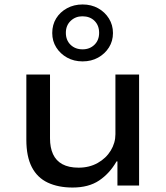

<svg xmlns="http://www.w3.org/2000/svg" viewBox="-20 -831 742 860"><path d="M305 9Q241 9 194 -13Q147 -35 122.5 -82.5Q98 -130 98 -205V-497H204V-211Q204 -170 217.5 -140.5Q231 -111 259.5 -95.5Q288 -80 332 -80Q380 -80 417.5 -101Q455 -122 476 -156.5Q497 -191 497 -230V-497H603V0H506V-108H502Q471 -54 424 -22.5Q377 9 305 9ZM350 -556Q311 -556 280.5 -573Q250 -590 232 -618.5Q214 -647 214 -683Q214 -720 231.5 -748.5Q249 -777 280 -794Q311 -811 350 -811Q389 -811 419.5 -794Q450 -777 468 -748Q486 -719 486 -683Q486 -647 468 -618.5Q450 -590 419.5 -573Q389 -556 350 -556ZM350 -610Q382 -610 403 -630.5Q424 -651 424 -684Q424 -717 403.5 -737.5Q383 -758 349 -758Q318 -758 296.5 -737.5Q275 -717 275 -684Q275 -651 296 -630.5Q317 -610 350 -610Z"/></svg>

Font: Nunito Sans 7pt SemiExpanded Medium
Style: Regular
Weight: 500
Width: 6
Designer: Vernon Adams
Foundry: Vernon Adams
Version: Version 3.101;gftools[0.9.27]